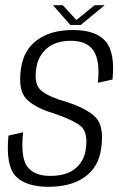

<svg xmlns="http://www.w3.org/2000/svg" viewBox="-20 -715 486 739"><path d="M167 4Q253.5 4 306.5 -34Q359.5 -72 369 -141.5Q382 -228 348.8 -262.5Q315.5 -297 238 -322Q173 -340 141.2 -364.2Q109.5 -388.5 119.5 -451Q126 -499 160 -528.5Q194 -558 253.5 -558Q315 -558 340.5 -519Q366 -480 356.5 -396.5L413 -409Q423.5 -514 385.8 -556.8Q348 -599.5 260.5 -599.5Q175 -599.5 122.8 -560.8Q70.5 -522 61 -452Q48.5 -368.5 81.2 -334.5Q114 -300.5 185.5 -279Q255.5 -256 288 -231.8Q320.5 -207.5 310 -139.5Q304 -95 270 -66.5Q236 -38 173.5 -38Q111.5 -38 85 -73.8Q58.5 -109.5 69 -206L12.5 -193Q1.5 -76.5 41 -36.2Q80.5 4 167 4ZM250.5 -619H291L383 -695H344L274 -638L221.5 -695H184Z"/></svg>

Font: Anybody SemiCondensed Light
Style: Italic
Weight: 300
Width: 4
Italic angle: -10°
Version: Version 1.113;gftools[0.9.25]